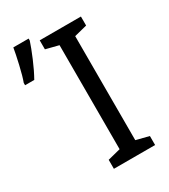

<svg xmlns="http://www.w3.org/2000/svg" viewBox="-200 -836 813 924"><g transform="rotate(-30 207.0 -374.0)"><path d="M36 -562Q58 -601 79.5 -652Q101 -703 112 -737V-748H27Q22 -717 9 -660.5Q-4 -604 -15 -575V-562ZM383 -50 312 -68V-646L383 -664V-714H154V-664L225 -646V-68L154 -50V0H383Z"/></g></svg>

Font: Noto Sans Display SemiCondensed
Style: Regular
Weight: 400
Width: 4
Designer: Monotype Design team
Foundry: Monotype Imaging Inc.
Version: 1.000